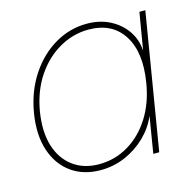

<svg xmlns="http://www.w3.org/2000/svg" viewBox="-84 -609 714 703"><g transform="rotate(-15 273.0 -257.5)"><path d="M214.8 7.8Q150.4 7.8 104.5 -24.9Q58.6 -57.6 38.8 -117.4Q19 -177.2 32.2 -257.8Q45.9 -337.9 85.7 -397.7Q125.5 -457.5 182.1 -490.5Q238.8 -523.4 302.7 -523.4Q352.1 -523.4 390.4 -503.7Q428.7 -483.9 451.7 -450.7Q474.6 -417.5 477.1 -376H477.5L501 -515.6H523.4L438 0H415.5L438 -136.7H437.5Q420.4 -96.2 386.5 -63.2Q352.5 -30.3 308.3 -11.2Q264.2 7.8 214.8 7.8ZM214.8 -14.6Q274.4 -14.6 325.2 -44.4Q376 -74.2 410.9 -128.7Q445.8 -183.1 458 -257.8Q476.6 -370.1 434.6 -435.5Q392.6 -501 303.2 -501Q245.6 -501 193.4 -471.4Q141.1 -441.9 104.2 -387.2Q67.4 -332.5 54.7 -257.8Q42.5 -183.1 59.3 -128.7Q76.2 -74.2 116.7 -44.4Q157.2 -14.6 214.8 -14.6Z"/></g></svg>

Font: Inter Display Thin
Style: Italic
Weight: 100
Italic angle: -9.39999°
Designer: Rasmus Andersson
Foundry: rsms
Version: Version 4.000;git-a52131595